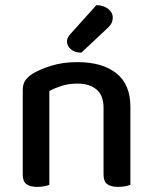

<svg xmlns="http://www.w3.org/2000/svg" viewBox="-20 -725 599 751"><path d="M385 -303Q385 -352 357.5 -375Q330 -398 283 -398Q248 -398 220.5 -389Q193 -380 173 -369V-2Q166 1 153.5 3.5Q141 6 126 6Q97 6 83 -5Q69 -16 69 -42V-372Q69 -395 78 -409Q87 -423 108 -437Q136 -454 181 -468Q226 -482 283 -482Q380 -482 435 -438.5Q490 -395 490 -307V-2Q483 1 470 3.5Q457 6 442 6Q413 6 399 -5Q385 -16 385 -42ZM357 -705Q387 -704 404 -689.5Q421 -675 421 -658Q421 -641 414 -630.5Q407 -620 390 -605L298 -519Q272 -519 257 -532.5Q242 -546 242 -562Q242 -572 246.5 -580Q251 -588 259 -596Z"/></svg>

Font: Baloo Bhai 2 Medium
Style: Regular
Weight: 500
Designer: Supriya Tembe, Noopur Datye and Ek Type
Foundry: Ek Type
Version: Version 1.640;PS 1.000;hotconv 16.6.51;makeotf.lib2.5.65220;